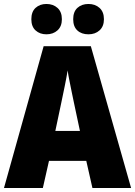

<svg xmlns="http://www.w3.org/2000/svg" viewBox="-20 -948 681 968"><path d="M446 0 415 -137H227L196 0H0L200 -715H438L641 0ZM353 -429Q348 -452 342 -482Q336 -512 330 -541.5Q324 -571 321 -593Q316 -561 306.5 -514.5Q297 -468 289 -430L259 -288H383ZM138 -851Q138 -889 159.5 -908.5Q181 -928 214 -928Q248 -928 270 -908Q292 -888 292 -851Q292 -815 270 -795Q248 -775 214 -775Q181 -775 159.5 -794.5Q138 -814 138 -851ZM349 -851Q349 -889 370.5 -908.5Q392 -928 426 -928Q460 -928 482 -908Q504 -888 504 -851Q504 -815 482 -795Q460 -775 426 -775Q391 -775 370 -794.5Q349 -814 349 -851Z"/></svg>

Font: Noto Sans Oriya Cond Blk
Style: Regular
Weight: 900
Width: 3
Designer: Amélie Bonet and Sol Matas
Foundry: Google LLC
Version: Version 2.006; ttfautohint (v1.8.4.7-5d5b)